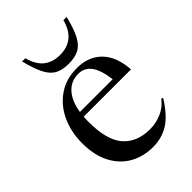

<svg xmlns="http://www.w3.org/2000/svg" viewBox="-218 -826 930 930"><g transform="rotate(-45 246.5 -361.0)"><path d="M277 -522Q356 -522 403.8 -473.5Q451.5 -425 458 -332H134Q132.5 -315.5 132.5 -297.5Q132.5 -172 181 -116.8Q229.5 -61.5 318.5 -61.5Q360 -61.5 398.5 -78.2Q437 -95 462 -129L470 -123.5Q423.5 -49 375.8 -19.5Q328 10 267.5 10Q202.5 10 150.2 -19.2Q98 -48.5 67.8 -105.8Q37.5 -163 37.5 -247Q37.5 -321.5 65.8 -384Q94 -446.5 147.8 -484.2Q201.5 -522 277 -522ZM262 -497.5Q212 -497.5 179.8 -462Q147.5 -426.5 137 -361H361.5Q352.5 -431 328.2 -464.2Q304 -497.5 262 -497.5ZM264.5 -624Q313.5 -624 346.5 -649.5Q379.5 -675 395 -732H417Q401 -666 381.8 -629.5Q362.5 -593 334.8 -578.5Q307 -564 264.5 -564Q222 -564 194.2 -578.5Q166.5 -593 147.5 -629.5Q128.5 -666 112 -732H134Q149.5 -675 182.5 -649.5Q215.5 -624 264.5 -624Z"/></g></svg>

Font: Newsreader Display
Style: Regular
Weight: 400
Designer: Hugues Gentile
Foundry: Production Type
Version: Version 1.001